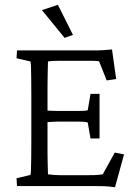

<svg xmlns="http://www.w3.org/2000/svg" viewBox="-20 -786 577 811"><path d="M465.8 4.9Q436.5 1 419.9 0.5Q403.3 0 386.7 0H51.8L49.8 -33.2L108.4 -46.9Q110.4 -51.8 110.8 -68.4Q111.3 -85 111.8 -115.2Q112.3 -145.5 112.3 -188.5V-383.8Q112.3 -427.7 111.8 -458.5Q111.3 -489.3 110.8 -505.9Q110.4 -522.5 108.4 -526.4L49.8 -540L51.8 -573.2H369.1Q381.8 -573.2 393.1 -573.2Q404.3 -573.2 418.5 -574.2Q432.6 -575.2 453.1 -577.1L470.7 -452.1L430.7 -446.3L398.4 -527.3Q392.6 -528.3 382.8 -528.8Q373 -529.3 362.3 -529.3H241.2Q222.7 -529.3 209.5 -528.8Q196.3 -528.3 182.6 -526.4Q182.6 -522.5 182.1 -504.4Q181.6 -486.3 181.2 -462.9Q180.7 -439.5 180.7 -418.9V-138.7Q180.7 -122.1 181.2 -103.5Q181.6 -85 182.1 -69.8Q182.6 -54.7 182.6 -49.8Q195.3 -47.9 209 -46.9Q222.7 -45.9 238.3 -45.9H344.7Q365.2 -45.9 378.9 -46.4Q392.6 -46.9 401.4 -47.9Q410.2 -48.8 414.1 -49.8L464.8 -141.6L503.9 -133.8ZM362.3 -201.2 350.6 -268.6Q344.7 -270.5 334 -271.5Q323.2 -272.5 307.6 -272.5H227.5Q215.8 -272.5 200.7 -271.5Q185.5 -270.5 168 -269.5V-319.3Q185.5 -318.4 200.7 -317.9Q215.8 -317.4 227.5 -317.4H307.6Q323.2 -317.4 334 -317.9Q344.7 -318.4 350.6 -320.3L362.3 -389.6H400.4V-201.2ZM252.9 -626 157.2 -743.2 224.6 -765.6 288.1 -638.7Z"/></svg>

Font: Crimson Pro ExtraLight Light
Style: Regular
Weight: 300
Version: Version 1.002